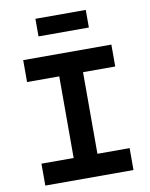

<svg xmlns="http://www.w3.org/2000/svg" viewBox="-94 -942 789 1010"><g transform="rotate(-10 300.0 -436.5)"><path d="M536 -670H65V-553H237V-117H65V0H536V-117H364V-553H536ZM166 -779H435V-873H166Z"/></g></svg>

Font: LT Wave Mono Bold
Style: Regular
Weight: 700
Designer: Daniel Lyons
Version: Version 2.5 (Glyphs App)